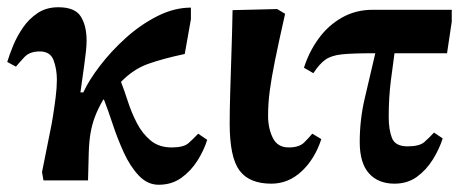

<svg xmlns="http://www.w3.org/2000/svg" viewBox="-33 -498 1271 530"><path d="M210 0H87L83 -23L106 -138Q109 -151 113 -176Q117 -201 120.5 -228.5Q124 -256 124 -278Q124 -307 115 -331.5Q106 -356 77 -356Q49 -356 34.5 -340.5Q20 -325 11 -314L-13 -327Q-7 -347 3.5 -372.5Q14 -398 30.5 -422Q47 -446 71 -462Q95 -478 128 -478Q174 -478 190 -452.5Q206 -427 206 -386Q206 -373 204.5 -358.5Q203 -344 199.5 -318Q196 -292 189 -243H197Q212 -276 243 -316.5Q274 -357 314.5 -393.5Q355 -430 401.5 -453.5Q448 -477 494 -477V-445L477 -349Q416 -336 375.5 -321.5Q335 -307 301 -272Q310 -249 320 -218Q330 -187 345 -158Q360 -129 383 -110Q406 -91 441 -91Q474 -91 487.5 -103Q501 -115 514 -129L539 -112Q530 -83 512 -54.5Q494 -26 467.5 -7Q441 12 405 12Q374 12 350 -13.5Q326 -39 308.5 -77.5Q291 -116 278 -155.5Q265 -195 254 -223H252Q237 -197 229 -175.5Q221 -154 217 -131Q213 -108 212 -77Q211 -46 210 0Z M716 9Q655 9 628 -27.5Q601 -64 601 -157Q601 -192 602.5 -244Q604 -296 606 -355.5Q608 -415 609 -470L732 -473L754 -460Q736 -380 726 -330.5Q716 -281 711.5 -246.5Q707 -212 707 -178Q707 -144 720 -117.5Q733 -91 764 -91Q793 -91 807 -105Q821 -119 829 -129L854 -114Q836 -59 799.5 -25Q763 9 716 9Z M1056 9Q1011 9 985.5 -19.5Q960 -48 960 -106Q960 -167 973.5 -225Q987 -283 1003 -351H995Q940 -351 911 -348Q882 -345 865.5 -333.5Q849 -322 832 -296L806 -311Q820 -355 846.5 -391.5Q873 -428 911 -449.5Q949 -471 996 -471H1214V-438L1201 -351H1056Q1052 -323 1046 -276Q1040 -229 1040 -175Q1040 -140 1049 -117Q1058 -94 1092 -94Q1125 -94 1138.5 -106Q1152 -118 1165 -132L1189 -116Q1180 -87 1162 -58Q1144 -29 1118 -10Q1092 9 1056 9Z"/></svg>

Font: STIX Two Text
Style: Bold
Weight: 700
Designer: Ross Mills, John Hudson & Paul Hanslow, Tiro Typeworks Ltd; with prior portions MicroPress Inc., and Coen Hoffman.
Foundry: Tiro Typeworks Ltd
Version: Version 2.13 b171